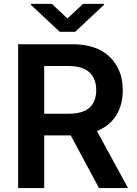

<svg xmlns="http://www.w3.org/2000/svg" viewBox="-20 -951 691 971"><path d="M71.7 0V-727.3H344.5Q469.8 -727.3 535.3 -663Q600.9 -598.7 600.9 -494.7Q600.9 -420.5 567.5 -367.2Q534.1 -313.9 470.2 -288.4L627.5 0H480.5L337.7 -266.3H203.5V0ZM203.5 -375.7H324.9Q398.1 -375.7 432.4 -406.2Q466.6 -436.8 466.6 -494.7Q466.6 -552.9 432.4 -585Q398.1 -617.2 324.2 -617.2H203.5ZM242.2 -931.5 321 -857.6 400.2 -931.5H505.7V-926.5L360.1 -790.1H282.3L136.4 -926.5V-931.5Z"/></svg>

Font: Inter UI Semi Bold
Style: Regular
Weight: 600
Designer: Rasmus Andersson
Foundry: rsms
Version: 3.2;8d6f07862